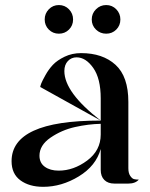

<svg xmlns="http://www.w3.org/2000/svg" viewBox="-20 -720 589 753"><path d="M356.4 -604Q339.8 -620.1 339.8 -643.6Q339.8 -667 356.4 -683.6Q373 -700.2 396.5 -700.2Q419.9 -700.2 436 -683.6Q452.1 -667 452.1 -643.6Q452.1 -620.1 436 -604Q419.9 -587.9 396.5 -587.9Q373 -587.9 356.4 -604ZM171.4 -604Q155.3 -620.1 155.3 -643.6Q155.3 -667 171.4 -683.6Q187.5 -700.2 210.9 -700.2Q234.4 -700.2 250.5 -683.6Q266.6 -667 266.6 -643.6Q266.6 -620.1 250.5 -604Q234.4 -587.9 210.9 -587.9Q187.5 -587.9 171.4 -604ZM375 -192.4V-234.4Q326.2 -233.4 273.9 -221.7Q221.7 -210 178.2 -180.2Q134.8 -150.4 134.8 -109.4Q134.8 -81.1 155.8 -65.9Q176.8 -50.8 210 -50.8Q268.6 -50.8 321.8 -90.3Q375 -129.9 375 -192.4ZM483.4 -60.5Q483.4 -41 490.7 -30.3Q498 -19.5 505.4 -17.6Q512.7 -15.6 524.4 -15.6Q510.7 0 483.4 0H428.7Q403.3 0 389.2 -14.2Q375 -28.3 375 -53.7V-135.7Q356.4 -69.3 289.1 -28.3Q221.7 12.7 149.4 12.7Q94.7 12.7 60.1 -12.7Q25.4 -38.1 25.4 -87.9Q25.4 -247.1 372.1 -247.1H375L137.7 -378.9Q138.7 -384.8 142.1 -393.6Q145.5 -402.3 158.2 -425.3Q170.9 -448.2 187.5 -465.8Q204.1 -483.4 233.4 -497.6Q262.7 -511.7 297.9 -511.7Q382.8 -511.7 433.1 -465.8Q483.4 -419.9 483.4 -320.3ZM375 -247.1V-334Q375 -412.1 345.7 -453.6Q316.4 -495.1 280.3 -495.1Q259.8 -495.1 246.1 -480.5Q232.4 -465.8 232.4 -441.4Q232.4 -357.4 375 -247.1Z"/></svg>

Font: Olivea
Style: LigaturesFont
Weight: 400
Designer: Achmad Aprilia Pratama
Version: Version 001.000